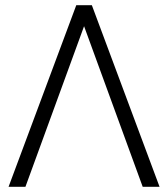

<svg xmlns="http://www.w3.org/2000/svg" viewBox="-20 -720 647 740"><path d="M334 -700H274L13 0H78L304 -619L530 0H595Z"/></svg>

Font: Unageo Variable
Style: Regular
Weight: 300
Designer: Richard Sepsi
Foundry: Richard Sepsi
Version: Version 2.200